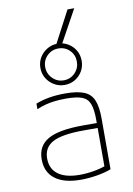

<svg xmlns="http://www.w3.org/2000/svg" viewBox="-110 -1104 819 1182"><g transform="rotate(-10 300.0 -513.5)"><path d="M298 10Q193 10 137 -32.5Q81 -75 81 -155Q81 -240 149.5 -278.5Q218 -317 369 -317H470V-286H368Q232 -286 173.5 -255Q115 -224 115 -155Q115 -90 161.5 -55.5Q208 -21 296 -21Q341 -21 388.5 -29.5Q436 -38 468 -52L454 -31V-340Q454 -403 440.5 -437.5Q427 -472 392.5 -485Q358 -498 293 -498Q257 -498 225 -494.5Q193 -491 164.5 -483.5Q136 -476 109 -464V-499Q147 -514 192.5 -522Q238 -530 294 -530Q368 -530 410.5 -513Q453 -496 470.5 -454.5Q488 -413 488 -340V-22Q453 -8 400.5 1Q348 10 298 10ZM300 -582Q265 -582 235.5 -599.5Q206 -617 188.5 -646Q171 -675 171 -711Q171 -747 188.5 -776Q206 -805 235.5 -822.5Q265 -840 300 -840Q336 -840 365.5 -822.5Q395 -805 412 -776Q429 -747 429 -711Q429 -675 412 -646Q395 -617 366 -599.5Q337 -582 300 -582ZM300 -611Q342 -611 370.5 -640.5Q399 -670 399 -711Q399 -753 370.5 -781.5Q342 -810 300 -810Q259 -810 230 -781.5Q201 -753 201 -711Q201 -670 230 -640.5Q259 -611 300 -611ZM319 -817H282L398 -1037H440Z"/></g></svg>

Font: M PLUS Code Latin Expanded ExtraLight
Style: Regular
Weight: 250
Width: 7
Designer: Coji Morishita
Foundry: UNDERFOREST DESIGN
Version: Version 1.002; ttfautohint (v1.8.3)